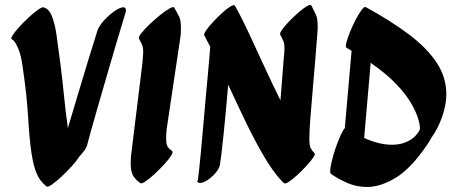

<svg xmlns="http://www.w3.org/2000/svg" viewBox="-20 -729 1846 764"><path d="M165 13Q153 3 142 -10.5Q131 -24 121.5 -50Q112 -76 105 -122Q97 -174 92 -262Q87 -350 69 -471Q62 -518 49 -544Q36 -570 28 -572Q21 -574 29.5 -587.5Q38 -601 55.5 -620.5Q73 -640 93 -658.5Q113 -677 129.5 -689Q146 -701 152 -700Q173 -696 185.5 -667Q198 -638 205 -589Q223 -463 232 -373Q241 -283 249 -228L250 -219Q269 -282 289.5 -351.5Q310 -421 330.5 -487.5Q351 -554 367 -605Q374 -626 394 -648Q414 -670 436 -685Q458 -700 471 -700Q481 -700 481 -689Q481 -682 479 -677Q464 -628 445 -564Q426 -500 406.5 -432.5Q387 -365 369.5 -305Q352 -245 340.5 -203Q329 -161 326 -149Q324 -142 315.5 -130Q307 -118 294 -104Q285 -89 266 -68Q247 -47 225.5 -27Q204 -7 187 5Q170 17 165 13Z M673 -699Q686 -677 693 -662.5Q700 -648 700 -618L699 -589L643 -214Q642 -204 641.5 -195Q641 -186 641 -179Q641 -156 646.5 -146.5Q652 -137 665 -128Q670 -124 660.5 -109Q651 -94 633 -74.5Q615 -55 595 -36.5Q575 -18 559.5 -7.5Q544 3 539 0Q520 -13 510 -29.5Q500 -46 500 -80L501 -106L547 -481L550 -522Q550 -539 546 -549Q542 -559 533 -575Q530 -581 542 -596.5Q554 -612 574.5 -631.5Q595 -651 616.5 -668.5Q638 -686 654 -695Q670 -704 673 -699Z M915 -706Q942 -658 971.5 -594.5Q1001 -531 1032.5 -462.5Q1064 -394 1096 -330Q1099 -365 1102 -406.5Q1105 -448 1109 -496Q1112 -523 1112 -537Q1112 -554 1108 -564.5Q1104 -575 1095 -591Q1092 -596 1102.5 -611Q1113 -626 1131 -644.5Q1149 -663 1168 -679.5Q1187 -696 1201.5 -704.5Q1216 -713 1219 -707Q1230 -686 1237 -671Q1244 -656 1244 -626Q1244 -620 1244 -613Q1244 -606 1243 -598Q1233 -469 1225.5 -385.5Q1218 -302 1214.5 -253Q1211 -204 1211 -178Q1211 -150 1216 -140Q1221 -130 1231 -120Q1236 -116 1226 -101.5Q1216 -87 1199 -68.5Q1182 -50 1163.5 -33Q1145 -16 1130 -6Q1115 4 1111 0Q1110 -1 1108 -2Q1103 -7 1100 -10Q1066 -46 1030 -107.5Q994 -169 958 -243.5Q922 -318 888 -392Q884 -342 879 -290Q874 -238 869.5 -193Q865 -148 861 -115.5Q857 -83 855 -72Q851 -56 836.5 -39.5Q822 -23 805 -12Q788 -1 776 -1Q769 -1 766 -6Q768 -14 771.5 -46Q775 -78 779.5 -124.5Q784 -171 788.5 -225.5Q793 -280 798 -333Q803 -386 807 -431Q811 -476 813.5 -504.5Q816 -533 816 -537Q816 -540 817 -542Q804 -568 793 -588Q790 -593 800.5 -608.5Q811 -624 828.5 -642.5Q846 -661 864.5 -678Q883 -695 897.5 -703.5Q912 -712 915 -706ZM764 -13Q764 -13 764 -12Q764 -11 766 -6Q765 -4 765 -4Q764 -4 764 -13Z M1435 -701Q1534 -647 1606 -593Q1678 -539 1717 -480.5Q1756 -422 1756 -354Q1756 -294 1722 -223Q1710 -199 1696 -180Q1689 -166 1679 -152Q1615 -58 1554.5 -21.5Q1494 15 1440 15Q1400 15 1364.5 0Q1329 -15 1297 -37Q1294 -39 1294 -48Q1294 -62 1300 -87Q1306 -112 1315.5 -140Q1325 -168 1335 -190Q1345 -212 1352 -219L1379 -527Q1370 -533 1359 -539Q1354 -542 1358.5 -560Q1363 -578 1373 -602.5Q1383 -627 1395.5 -651Q1408 -675 1419 -689.5Q1430 -704 1435 -701ZM1651 -221Q1651 -233 1643.5 -258Q1636 -283 1616 -318Q1596 -353 1557 -394Q1518 -435 1455 -479L1429 -180Q1460 -166 1487.5 -159.5Q1515 -153 1539 -153Q1575 -153 1601.5 -166Q1628 -179 1641 -198Q1644 -203 1647 -207L1650 -213Q1651 -214 1651 -221Z"/></svg>

Font: Ga Maamli
Style: Regular
Weight: 400
Designer: Afotey Clement Nii Odai, Ama Asantewa Diaka, David Abbey-Thompson
Foundry: Sorkin Type Co.
Version: Version 1.000; ttfautohint (v1.8.4.7-5d5b)